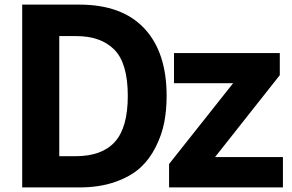

<svg xmlns="http://www.w3.org/2000/svg" viewBox="-20 -820 1278 840"><path d="M719.7 0V-102.5L1000 -456.1H741.2V-587.9H1204.1V-491.2L920.9 -132.8H1217.8V0ZM77.1 0V-799.8H327.1Q513.7 -799.8 611.3 -695.8Q709 -591.8 709 -400.4Q709 -338.9 698.7 -285.2Q688.5 -231.4 661.6 -177.7Q634.8 -124 593.3 -85.9Q551.8 -47.9 483.4 -23.9Q415 0 327.1 0ZM239.3 -136.7H311.5Q425.8 -136.7 482.4 -199.2Q539.1 -261.7 539.1 -400.4Q539.1 -543 480.5 -602.5Q421.9 -662.1 313.5 -662.1H239.3Z"/></svg>

Font: Gothic A1 Black
Style: Regular
Weight: 900
Version: Version 2.50